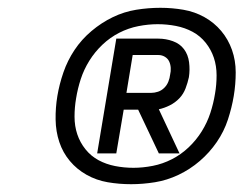

<svg xmlns="http://www.w3.org/2000/svg" viewBox="-20 -907 640 492"><path d="M316 -435Q285 -435 256 -440Q227 -445 202 -459Q177 -473 159 -494.5Q141 -516 132 -543Q123 -570 122.5 -600.5Q122 -631 127 -661Q132 -691 142.5 -721.5Q153 -752 171 -779Q189 -806 214.5 -827.5Q240 -849 269 -863Q298 -877 329 -882Q360 -887 391 -887Q421 -887 450 -882Q479 -877 504 -863Q529 -849 547 -827.5Q565 -806 574.5 -779Q584 -752 584 -721.5Q584 -691 579 -661Q574 -631 564 -600.5Q554 -570 535.5 -543Q517 -516 492 -494.5Q467 -473 437.5 -459Q408 -445 377 -440Q346 -435 316 -435ZM322 -477Q346 -477 371.5 -482Q397 -487 420.5 -499Q444 -511 463.5 -529.5Q483 -548 497 -570.5Q511 -593 519 -617.5Q527 -642 531 -667Q535 -690 535 -714Q535 -738 528 -759Q521 -780 507 -797.5Q493 -815 473.5 -825.5Q454 -836 431 -840.5Q408 -845 384 -845Q360 -845 334.5 -840Q309 -835 285.5 -823Q262 -811 242.5 -792.5Q223 -774 209 -751.5Q195 -729 187 -704.5Q179 -680 175 -655Q171 -632 171 -608Q171 -584 178 -563Q185 -542 199 -524.5Q213 -507 232.5 -496.5Q252 -486 275 -481.5Q298 -477 322 -477ZM229 -514 278 -808H386Q405 -808 423 -801.5Q441 -795 451.5 -781Q462 -767 464.5 -747.5Q467 -728 464 -709Q461 -695 455.5 -680.5Q450 -666 439.5 -655Q429 -644 415 -637Q401 -630 387 -627L440 -514H387L334 -626H297L278 -514ZM304 -669H367Q376 -669 385 -672Q394 -675 401 -682Q408 -689 411.5 -698Q415 -707 416 -716Q418 -724 417.5 -733Q417 -742 413.5 -749.5Q410 -757 402.5 -761.5Q395 -766 386 -766H320Z"/></svg>

Font: Iosevka SS04 Medium Extended
Style: Italic
Weight: 500
Width: 7
Italic angle: -9°
Monospace: yes
Designer: Belleve Invis
Foundry: Belleve Invis
Version: Version 19.0.0; ttfautohint (v1.8.4)